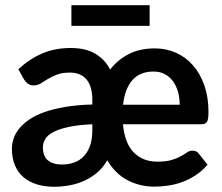

<svg xmlns="http://www.w3.org/2000/svg" viewBox="-20 -706 850 734"><path d="M25.5 0ZM572 -521Q615.5 -521 653 -504.2Q690.5 -487.5 718 -456Q745.5 -424.5 761.2 -379.5Q777 -334.5 777 -278.5Q777 -264.5 775.8 -255.2Q774.5 -246 771.5 -240.8Q768.5 -235.5 763.2 -233.2Q758 -231 749.5 -231H450Q457 -157.5 491.8 -122.8Q526.5 -88 581 -88Q615 -88 636.5 -94.5Q658 -101 672 -109Q686 -117 695.2 -123.5Q704.5 -130 715 -130Q733 -130 740 -118.5L773.5 -76.5Q753 -52.5 728.2 -36.2Q703.5 -20 677 -10.2Q650.5 -0.5 623 3.5Q595.5 7.5 569.5 7.5Q515 7.5 467.8 -17Q420.5 -41.5 390 -93.5Q375 -66.5 352.8 -47.2Q330.5 -28 304 -15.8Q277.5 -3.5 247.5 2.2Q217.5 8 187 8Q150 8 120 -1.5Q90 -11 69 -29.2Q48 -47.5 36.8 -74.8Q25.5 -102 25.5 -137.5Q25.5 -156.5 32 -176.2Q38.5 -196 53.2 -214.2Q68 -232.5 91.5 -248.8Q115 -265 149.2 -277.2Q183.5 -289.5 229 -297.2Q274.5 -305 333 -306.5V-324Q333 -375.5 311 -402Q289 -428.5 247.5 -428.5Q217.5 -428.5 197.8 -420.8Q178 -413 163 -404Q148 -395 135.8 -387.2Q123.5 -379.5 108.5 -379.5Q95.5 -379.5 86.5 -386.2Q77.5 -393 72 -402L50 -441.5Q94.5 -482 142.8 -502.2Q191 -522.5 250 -522.5Q307.5 -522.5 344.5 -500.5Q381.5 -478.5 401 -440Q429.5 -477.5 472 -499.2Q514.5 -521 572 -521ZM333 -231Q279 -228.5 242.8 -220.8Q206.5 -213 184.5 -201.5Q162.5 -190 153.2 -175Q144 -160 144 -143.5Q144 -109 163.2 -93Q182.5 -77 217 -77Q241.5 -77 262.8 -84.5Q284 -92 299.5 -107.8Q315 -123.5 324 -148.5Q333 -173.5 333 -208ZM567 -432.5Q514.5 -432.5 485.8 -399.2Q457 -366 450.5 -305.5H667Q667 -330 661 -353Q655 -376 642.5 -393.8Q630 -411.5 611.2 -422Q592.5 -432.5 567 -432.5ZM253 -686H552V-607H253Z"/></svg>

Font: Lato
Style: Bold
Weight: 700
Designer: Lukasz Dziedzic
Foundry: tyPoland Lukasz Dziedzic
Version: Version 2.007; 2014-02-27